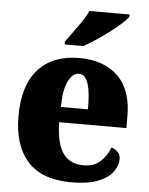

<svg xmlns="http://www.w3.org/2000/svg" viewBox="-54 -811 671 865"><g transform="rotate(5 281.0 -378.0)"><path d="M301 10Q167 10 102.5 -62.5Q38 -135 38 -266Q38 -407 104 -479Q170 -551 289 -551Q400 -551 463.5 -489.5Q527 -428 527 -309V-255H223Q225 -159 256 -115Q287 -71 348 -71Q396 -71 424.5 -97Q453 -123 468 -162Q485 -157 497 -144.5Q509 -132 509 -113Q509 -84 488.5 -55.5Q468 -27 422 -8.5Q376 10 301 10ZM347 -324Q348 -399 335 -439.5Q322 -480 294 -480Q264 -480 244.5 -440Q225 -400 225 -324ZM217 -619Q231 -639 250 -664.5Q269 -690 287.5 -717Q306 -744 315 -766H497V-756Q488 -743 466 -723Q444 -703 415 -681Q386 -659 356 -639.5Q326 -620 302 -606H217Z"/></g></svg>

Font: Noto Serif Khmer SemiCondensed Black
Style: Regular
Weight: 900
Width: 4
Designer: Danh Hong and the Monotype Design Team
Foundry: Monotype Imaging Inc.
Version: Version 2.004